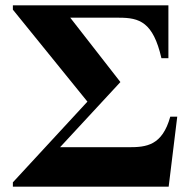

<svg xmlns="http://www.w3.org/2000/svg" viewBox="-20 -696 711 716"><path d="M306 -317 28 -16V0H609L641 -261H615C585 -153 526 -147 460 -147H204L429 -390L242 -630H424C500 -630 551 -614 582 -479H608V-676H28V-660Z"/></svg>

Font: XITS
Style: Bold
Weight: 700
Designer: MicroPress Inc., with final additions and corrections provided by Coen Hoffman, Elsevier (retired)
Version: Version 1.302